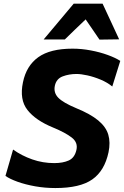

<svg xmlns="http://www.w3.org/2000/svg" viewBox="-20 -986 659 1020"><path d="M274 13Q219 13 167 3.8Q115 -5.5 73.8 -20.2Q32.5 -35 9 -51.5L49.5 -191.5Q95 -159 151.2 -139.2Q207.5 -119.5 268 -119.5Q314 -119.5 345.2 -133.5Q376.5 -147.5 386 -189.5Q395 -229 361.2 -255.2Q327.5 -281.5 262 -308.5Q169 -346.5 125.8 -401.8Q82.5 -457 102 -549Q120 -636.5 183.2 -682Q246.5 -727.5 365.5 -727.5Q413.5 -727.5 462.2 -718.2Q511 -709 552.2 -694Q593.5 -679 619 -662.5L576.5 -526.5Q549.5 -548.5 514 -563.2Q478.5 -578 444.2 -585.5Q410 -593 387 -593Q346.5 -593 313 -580.2Q279.5 -567.5 271.5 -531Q263.5 -494 289.2 -467.2Q315 -440.5 384.5 -411.5Q460.5 -380.5 501.8 -346.2Q543 -312 555.2 -270.8Q567.5 -229.5 556.5 -177Q535.5 -78.5 470.2 -32.8Q405 13 274 13ZM508.5 -775.5Q490.5 -802 472 -829Q453.5 -856 435 -883Q406.5 -856 379 -829.5Q351.5 -803 324.5 -776.5H212Q252.5 -824.5 291.8 -871.5Q331 -918.5 371.5 -966.5H525Q547 -919 569.2 -871.5Q591.5 -824 613 -777Z"/></svg>

Font: Commissioner
Style: Bold Italic
Weight: 700
Italic angle: -12°
Designer: Kostas Bartsokas
Foundry: Kostas Bartsokas
Version: Version 1.000; ttfautohint (v1.8.3)